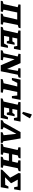

<svg xmlns="http://www.w3.org/2000/svg" viewBox="2118 -3014 879 5188"><g transform="rotate(90 2558.0 -419.5)"><path d="M300 -445 225 -73 285 -55 274 0H-16L-7 -50Q12 -57 30 -63Q48 -69 72 -75L158 -457L80 -480L90 -535H726L716 -485Q694 -477 676 -470.5Q658 -464 638 -459L561 -73L630 -55L619 0H329L339 -50Q355 -56 369.5 -61.5Q384 -67 407 -75L492 -445Z M687 0 696 -50Q716 -58 735.5 -64.5Q755 -71 775 -75L861 -457L783 -480L793 -535H1318L1282 -356H1222L1204 -446H1003L977 -314H1081L1120 -374H1174L1132 -164H1078L1062 -227H960L932 -89H1138L1197 -194H1257L1219 0Z M1813 -535H2067L2058 -485Q2041 -478 2025.5 -471.5Q2010 -465 1982 -459L1889 0H1728L1566 -375L1505 -73L1593 -55L1582 0H1319L1329 -50Q1347 -58 1365 -64Q1383 -70 1403 -75L1489 -457L1413 -480L1424 -535H1669L1828 -170L1879 -462L1802 -480Z M2663 -535 2617 -301H2559L2544 -446H2449L2371 -73L2470 -55L2459 0H2098L2104 -51Q2132 -60 2157.5 -66Q2183 -72 2212 -77L2300 -446H2203L2130 -301H2069L2115 -535Z M2619 0 2628 -50Q2648 -58 2667.5 -64.5Q2687 -71 2707 -75L2793 -457L2715 -480L2725 -535H3250L3214 -356H3154L3136 -446H2935L2909 -314H3013L3052 -374H3106L3064 -164H3010L2994 -227H2892L2864 -89H3070L3129 -194H3189L3151 0ZM3035 -578 2984 -600 3049 -828 3063 -839 3161 -789Q3106 -681 3035 -578Z M3704 -535 3780 -71Q3804 -61 3826 -49L3821 0H3533L3541 -50L3617 -78L3579 -423L3398 -77Q3429 -65 3458 -49L3453 0H3207L3216 -50L3282 -86L3533 -535Z M3843 0 3852 -50Q3872 -58 3891.5 -64.5Q3911 -71 3931 -75L4017 -457L3939 -480L3949 -535H4242L4233 -485Q4213 -477 4196.5 -470.5Q4180 -464 4162 -459L4132 -308H4329L4363 -457L4291 -480L4302 -535H4595L4585 -485Q4564 -477 4546.5 -470.5Q4529 -464 4508 -459L4430 -73L4499 -55L4488 0H4196L4205 -50Q4222 -58 4239.5 -64Q4257 -70 4276 -75L4309 -220H4114L4084 -73L4147 -55L4136 0Z M4545 0 4551 -39 4764 -254 4639 -481 4647 -536H5108L5078 -361H5023L5004 -456L4817 -460L4913 -285L4910 -272L4753 -115L4959 -121L5002 -207H5059L5023 0Z"/></g></svg>

Font: Piazzolla SC
Style: Bold Italic
Weight: 700
Italic angle: -11.3°
Designer: Juan Pablo del Peral
Foundry: Huerta Tipografica
Version: Version 1.330